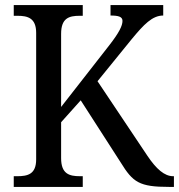

<svg xmlns="http://www.w3.org/2000/svg" viewBox="-20 -734 703 754"><path d="M34 0H305V-42H294C252 -42 220 -51 220 -113V-254L297 -340L454 -96C502 -18 527 0 644 0H663V-42H660C626 -42 594 -70 559 -122L363 -415L497 -580C545 -638 578 -673 621 -673V-714H414V-673C446 -673 461 -668 461 -652C461 -633 448 -606 409 -556L220 -314V-601C220 -663 251 -672 293 -672H305V-714H34V-672H49C89 -672 122 -663 122 -605V-108C122 -50 89 -42 48 -42H34Z"/></svg>

Font: Noto Serif Bengali SemiCondensed
Style: Regular
Weight: 400
Width: 4
Designer: Juan Bruce, Universal Thirst, Indian Type Foundry and the Monotype Design Team.
Foundry: Monotype Imaging Inc.
Version: Version 2.003